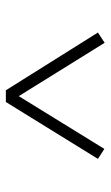

<svg xmlns="http://www.w3.org/2000/svg" viewBox="119 -724 377 655"><g transform="rotate(-90 307.5 -396.5)"><path d="M524 -251 489 -228 307 -521 127 -229 93 -251 287 -565H327Z"/></g></svg>

Font: XinYuGongZhangJiaSongA
Style: Regular
Weight: 900
Designer: XinYuGong
Foundry: Adobe Systems Incorporated
Version: Version 1.00